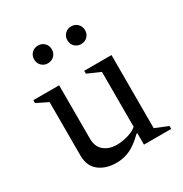

<svg xmlns="http://www.w3.org/2000/svg" viewBox="-159 -788 878 921"><g transform="rotate(-30 280.5 -328.0)"><path d="M225 10Q166 10 128.5 -19.5Q91 -49 91 -107V-403L28 -434V-450H171V-154Q171 -110 198.5 -87Q226 -64 270 -64Q297 -64 329.5 -73Q362 -82 381 -99V-403L310 -434V-450H461V-45L532 -16V0H381V-63H376Q338 -25 302.5 -7.5Q267 10 225 10ZM178 -568Q157 -568 143 -582Q129 -596 129 -617Q129 -638 143 -652Q157 -666 178 -666Q199 -666 213 -652Q227 -638 227 -617Q227 -596 213 -582Q199 -568 178 -568ZM362 -568Q341 -568 327 -582Q313 -596 313 -617Q313 -638 327 -652Q341 -666 362 -666Q383 -666 397 -652Q411 -638 411 -617Q411 -596 397 -582Q383 -568 362 -568Z"/></g></svg>

Font: Spectral
Style: Regular
Weight: 400
Designer: Jean-Baptiste Levee
Foundry: Production Type
Version: Version 2.001